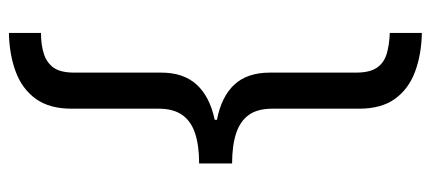

<svg xmlns="http://www.w3.org/2000/svg" viewBox="-288 -544 967 431"><g transform="rotate(-90 195.5 -328.5)"><path d="M44 -365Q84 -365 111.5 -374Q139 -383 153 -403Q167 -423 167 -455V-651Q167 -701 189 -731.5Q211 -762 249.5 -776.5Q288 -791 337 -792V-720Q310 -720 290 -713.5Q270 -707 259 -691.5Q248 -676 248 -645V-450Q248 -400 221 -370.5Q194 -341 142 -330V-325Q194 -315 221 -286Q248 -257 248 -206V-13Q248 18 259 34Q270 50 290 56Q310 62 337 63V135Q288 134 249.5 119.5Q211 105 189 74.5Q167 44 167 -6V-201Q167 -234 153 -253.5Q139 -273 111.5 -282Q84 -291 44 -291Z"/></g></svg>

Font: lkannada25
Style: Book
Weight: 400
Designer: Jelle Bosma - Monotype Design Team
Foundry: Monotype Imaging Inc.
Version: Version 2.003